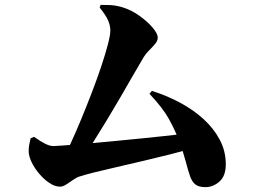

<svg xmlns="http://www.w3.org/2000/svg" viewBox="-20 -768 1040 790"><path d="M233 -104Q250 -133 271 -178.5Q292 -224 314.5 -278.5Q337 -333 358.5 -389Q380 -445 397 -496Q414 -547 424 -585.5Q434 -624 434 -642Q434 -663 424.5 -684.5Q415 -706 390 -737L394 -748Q412 -748 434.5 -747Q457 -746 484 -738Q520 -727 553 -703.5Q586 -680 607.5 -655Q629 -630 629 -613Q629 -600 618 -587Q607 -574 592 -559Q577 -544 566 -524Q547 -492 524 -452Q501 -412 475.5 -368Q450 -324 422.5 -278.5Q395 -233 367 -188.5Q339 -144 313 -104ZM227 0Q206 0 183.5 -15Q161 -30 141.5 -53Q122 -76 110 -101Q98 -126 98 -146Q98 -163 100.5 -174Q103 -185 106 -199L120 -205Q147 -186 166 -176.5Q185 -167 200 -167Q207 -167 242.5 -169.5Q278 -172 331 -176.5Q384 -181 445.5 -187Q507 -193 567.5 -199Q628 -205 678 -210.5Q728 -216 758 -220L768 -157Q728 -145 676.5 -132Q625 -119 569.5 -106Q514 -93 462 -81Q410 -69 369.5 -59Q329 -49 308 -42Q297 -39 282.5 -29Q268 -19 253.5 -9.5Q239 0 227 0ZM825 2Q798 2 784 -9Q770 -20 762 -43Q754 -66 744.5 -102.5Q735 -139 717 -189Q701 -231 675.5 -277.5Q650 -324 595 -382L605 -394Q666 -375 721 -345.5Q776 -316 818 -277.5Q860 -239 884.5 -192.5Q909 -146 909 -92Q909 -44 883 -21Q857 2 825 2Z"/></svg>

Font: Noto Serif JP Black
Style: Regular
Weight: 900
Designer: Ryoko NISHIZUKA 西塚涼子 (kana & ideographs); Frank Grießhammer (Latin, Greek & Cyrillic); Wenlong ZHANG 张文龙 (bopomofo); San
Foundry: Adobe
Version: Version 2.003-H1;hotconv 1.1.1;makeotfexe 2.6.0